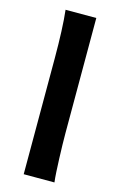

<svg xmlns="http://www.w3.org/2000/svg" viewBox="-120 -833 552 884"><g transform="rotate(15 156.0 -390.5)"><path d="M224.6 -231.9Q224.6 -208.5 225.3 -176.8Q226.1 -145 227.3 -112.3Q228.5 -79.6 230.2 -49.8Q231.9 -20 234.4 0H87.9V-551.8Q87.9 -623 85.4 -680.9Q83 -738.8 78.1 -781.2H224.6Z"/></g></svg>

Font: Andika New Basic
Style: Bold
Weight: 700
Designer: Victor Gaultney, Annie Olsen, Pablo Ugerman
Foundry: SIL International
Version: Version 5.500; ttfautohint (v1.8.3)